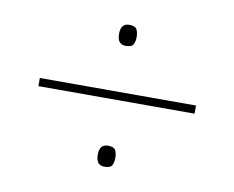

<svg xmlns="http://www.w3.org/2000/svg" viewBox="-55 -631 680 557"><g transform="rotate(10 285.0 -353.0)"><path d="M284 -500Q302 -500 306.5 -509Q311 -518 311 -531Q311 -543 306.5 -552.5Q302 -562 284 -562Q259 -562 259 -531Q259 -500 284 -500ZM55 -341H515V-365H55ZM284 -144Q302 -144 306.5 -153Q311 -162 311 -175Q311 -187 306.5 -196.5Q302 -206 284 -206Q259 -206 259 -175Q259 -144 284 -144Z"/></g></svg>

Font: Noto Sans UI Thin
Style: Regular
Weight: 250
Designer: Monotype Design Team
Foundry: Monotype Imaging Inc.
Version: Version 1.901